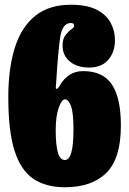

<svg xmlns="http://www.w3.org/2000/svg" viewBox="-20 -780 545 810"><path d="M293 -671Q293 -683 279 -683Q242.5 -683 233.5 -620Q224.5 -557 217 -432Q216.5 -419 215.5 -413Q214.5 -407 217 -405.5Q223 -402.5 233.5 -421Q249 -448 273.2 -464Q297.5 -480 331 -480Q414.5 -480 452.2 -423.2Q490 -366.5 490 -250Q490 -111.5 428.8 -50.8Q367.5 10 254 10Q173.5 10 120.5 -25.8Q67.5 -61.5 41.2 -144.5Q15 -227.5 15 -370Q15 -490 42.2 -577.5Q69.5 -665 127.8 -712.5Q186 -760 279 -760Q347.5 -760 388.2 -738.8Q429 -717.5 447 -683.5Q465 -649.5 465 -611Q465 -560 436.5 -527.5Q408 -495 356 -495Q306 -495 275 -520.2Q244 -545.5 244 -588Q244 -616 256.2 -631.8Q268.5 -647.5 280.8 -656Q293 -664.5 293 -671ZM290 -235Q290 -305.5 279.2 -333.2Q268.5 -361 254 -361Q240.5 -361 227.8 -325.5Q215 -290 215 -230Q215 -171 223.8 -138Q232.5 -105 254 -105Q272 -105 281 -136.8Q290 -168.5 290 -235Z"/></svg>

Font: Besley* Condensed Fatface
Style: Regular
Weight: 900
Width: 3
Designer: Owen Earl
Foundry: indestructible type*
Version: Version 3.000; ttfautohint (v1.8.3)